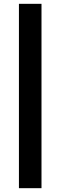

<svg xmlns="http://www.w3.org/2000/svg" viewBox="-20 -818 316 1004"><path d="M79 166V-798H197V166Z"/></svg>

Font: Onest SemiBold
Style: Regular
Weight: 600
Designer: Dmitri Voloshin, Andrey Kudryavtsev
Foundry: Dmitri Voloshin, Andrey Kudryavtsev
Version: Version 1.000;gftools[0.9.33]